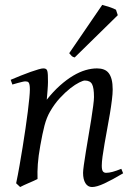

<svg xmlns="http://www.w3.org/2000/svg" viewBox="-20 -732 534 772"><path d="M475.1 -35.2Q430.7 -8.8 399.7 5.6Q368.7 20 350.1 20Q333 20 323.5 4.6Q314 -10.7 314 -37.1Q314 -45.9 317.1 -68.6Q320.3 -91.3 325.2 -121.6Q330.1 -151.9 335.9 -186Q341.8 -220.2 346.7 -251Q351.6 -281.7 354.7 -306.2Q357.9 -330.6 357.9 -341.8Q357.9 -378.9 350.1 -393.6Q342.3 -408.2 320.8 -408.2Q314.5 -408.2 298.6 -400.4Q282.7 -392.6 262.7 -377Q242.7 -361.3 220.9 -337.9Q199.2 -314.5 181.2 -283.2Q167.5 -259.8 158.9 -227.1Q150.4 -194.3 142.1 -147Q134.3 -103.5 132.1 -72.3Q129.9 -41 130.9 -12.2Q124.5 -8.8 115 -4.6Q105.5 -0.5 95.5 3.9Q85.4 8.3 76.2 12.5Q66.9 16.6 61 20L44.9 4.9Q51.8 -27.3 58.3 -64.9Q64.9 -102.5 71 -140.4Q77.1 -178.2 82.5 -215.1Q87.9 -252 91.8 -283Q95.7 -314 97.9 -337.4Q100.1 -360.8 100.1 -372.1Q100.1 -383.3 98.9 -389.9Q97.7 -396.5 95.5 -399.7Q93.3 -402.8 89.8 -403.8Q86.4 -404.8 82 -404.8Q77.6 -404.8 69.1 -402.8Q60.5 -400.9 51.8 -398.4Q41.5 -395.5 29.8 -392.1L22.9 -411.1Q43.5 -419.9 64.2 -428.2Q85 -436.5 103 -442.9Q121.1 -449.2 134.5 -453.1Q147.9 -457 153.8 -457Q160.6 -457 164.6 -454.8Q168.5 -452.6 170.2 -446.8Q171.9 -440.9 172.4 -430.2Q172.9 -419.4 172.9 -401.9Q172.9 -396.5 172.4 -387.2Q171.9 -377.9 171.1 -367.4Q170.4 -356.9 169.4 -346.9Q168.5 -336.9 168 -331.1Q194.3 -364.3 221.2 -388.2Q248 -412.1 273.9 -427.5Q299.8 -442.9 324 -450Q348.1 -457 370.1 -457Q385.3 -457 397.2 -452.6Q409.2 -448.2 417 -438.2Q424.8 -428.2 429 -411.9Q433.1 -395.5 433.1 -372.1Q433.1 -355 429.9 -329.6Q426.8 -304.2 421.9 -274.7Q417 -245.1 411.1 -213.9Q405.3 -182.6 400.4 -154.3Q395.5 -126 392.3 -102.8Q389.2 -79.6 389.2 -65.9Q389.2 -49.3 393.6 -43.2Q397.9 -37.1 406.7 -37.1Q418 -37.1 432.6 -41Q447.3 -44.9 467.8 -53.2ZM453.6 -670.9 280.3 -501Q272.5 -502.9 268.8 -506.3Q265.1 -509.8 258.3 -518.1L391.1 -712.4Q396 -710.9 403.6 -708.7Q411.1 -706.5 419.4 -703.9Q427.7 -701.2 435.1 -698.2Q442.4 -695.3 446.3 -692.9Z"/></svg>

Font: Gentium Plus Eur
Style: Italic
Weight: 400
Italic angle: -8°
Designer: J. Victor Gaultney, Annie Olsen, Iska Routamaa, Becca Hirsbrunner
Foundry: SIL International
Version: Version 5.000